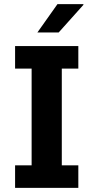

<svg xmlns="http://www.w3.org/2000/svg" viewBox="-20 -909 452 929"><path d="M53 0V-109H133V-577H53V-686H359V-577H279V-109H359V0ZM161 -752 258 -889H383L384 -886L264 -752Z"/></svg>

Font: Chivo SemiBold
Style: Regular
Weight: 600
Designer: Hector Gatti
Foundry: Omnibus-Type
Version: Version 2.002